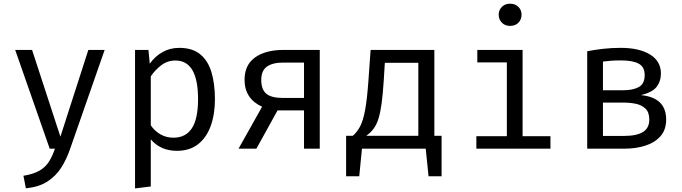

<svg xmlns="http://www.w3.org/2000/svg" viewBox="-20 -813 3732 1050"><path d="M552.3 -540 362.6 3.6Q343.6 58.5 314.6 104.1Q285.6 149.7 239.2 179.7Q192.8 209.7 121.5 216.9L108.2 148.2Q164.1 139 196.4 120Q228.7 101 247.4 71.5Q266.2 42.1 280.5 0H251.8L63.1 -540H155.4L310.3 -65.6L463.1 -540Z M960 -551.3Q1031.8 -551.3 1074.6 -516.4Q1117.4 -481.5 1136.4 -418.2Q1155.4 -354.9 1155.4 -270.3Q1155.4 -188.7 1132.6 -124.9Q1109.7 -61 1063.6 -24.6Q1017.4 11.8 947.2 11.8Q858.5 11.8 804.6 -50.8V206.7L718.5 217.4V-540H791.8L799 -464.6Q828.7 -506.2 869.7 -528.7Q910.8 -551.3 960 -551.3ZM939.5 -482.1Q894.9 -482.1 860.5 -455.1Q826.2 -428.2 804.6 -395.4V-127.7Q825.6 -96.4 857.7 -78.2Q889.7 -60 928.2 -60Q995.4 -60 1029.2 -111.3Q1063.1 -162.6 1063.1 -270.8Q1063.1 -482.1 939.5 -482.1Z M1284.6 0 1413.3 -229.2Q1317.4 -273.3 1317.4 -376.9Q1317.4 -457.4 1374.6 -498.7Q1431.8 -540 1530.8 -540H1728.7V0H1642.6V-209.2H1497.9L1382.1 0ZM1526.2 -277.4H1642.6V-470.8H1528.7Q1470.3 -470.8 1439.5 -448.5Q1408.7 -426.2 1408.7 -375.9Q1408.7 -323.6 1436.4 -300.5Q1464.1 -277.4 1526.2 -277.4Z M1872.8 -70.3H1909.2Q1933.8 -91.3 1950 -122.8Q1966.2 -154.4 1976.7 -211.3Q1987.2 -268.2 1994.4 -365.6L2006.7 -540H2355.4V-70.3H2394.9V150.8H2323.6L2308.2 0H1959.5L1944.6 150.8H1872.8ZM2267.7 -469.7H2084.6L2078.5 -371.8Q2073.8 -296.9 2066.9 -246.7Q2060 -196.4 2049.5 -163.3Q2039 -130.3 2022.8 -108.7Q2006.7 -87.2 1983.1 -70.3H2267.7Z M2769.2 -792.8Q2797.9 -792.8 2815.1 -775.4Q2832.3 -757.9 2832.3 -732.8Q2832.3 -706.7 2815.1 -689Q2797.9 -671.3 2769.2 -671.3Q2742.1 -671.3 2724.6 -689Q2707.2 -706.7 2707.2 -732.8Q2707.2 -757.9 2724.6 -775.4Q2742.1 -792.8 2769.2 -792.8ZM2837.9 -540V-68.2H2990.3V0H2585.1V-68.2H2751.8V-471.8H2590.3V-540Z M3374.9 -551.3Q3475.4 -551.3 3534.9 -514.9Q3594.4 -478.5 3594.4 -410.8Q3594.4 -368.7 3571.3 -338.5Q3548.2 -308.2 3485.6 -292.8Q3623.1 -279 3623.1 -159.5Q3623.1 -103.1 3591.8 -67.9Q3560.5 -32.8 3509 -16.4Q3457.4 0 3395.4 0H3191.3V-532.8Q3233.3 -541 3279.5 -546.2Q3325.6 -551.3 3374.9 -551.3ZM3375.9 -482.6Q3345.1 -482.6 3323.6 -481Q3302.1 -479.5 3277.4 -476.4V-319.5H3388.7Q3442.1 -319.5 3473.8 -337.2Q3505.6 -354.9 3505.6 -402.6Q3505.6 -446.7 3473.3 -464.6Q3441 -482.6 3375.9 -482.6ZM3277.4 -69.7H3393.3Q3462.1 -69.7 3496.4 -91.3Q3530.8 -112.8 3530.8 -159Q3530.8 -198.5 3510.3 -218.5Q3489.7 -238.5 3458.5 -245.1Q3427.2 -251.8 3394.4 -251.8H3277.4Z"/></svg>

Font: FiraCode Nerd Font
Style: Regular
Weight: 400
Designer: Carrois Corporate, Edenspiekermann AG, Nikita Prokopov
Foundry: Carrois Corporate, Edenspiekermann AG, Nikita Prokopov
Version: Version 6.002;Nerd Fonts 3.4.0